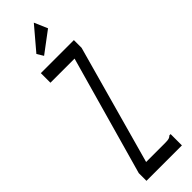

<svg xmlns="http://www.w3.org/2000/svg" viewBox="-271 -792 793 793"><g transform="rotate(-45 125.0 -395.5)"><path d="M25 -45 172 -567H31V-623H224V-578L79 -56H188Q205 -56 212 -58Q219 -60 225 -66H232V0H25ZM91 -664 74 -692 158 -791 183 -733Z"/></g></svg>

Font: Inconsolata UltraCondensed
Style: Regular
Weight: 400
Width: 1
Monospace: yes
Designer: Raph Levien, Cyreal, Brenton Simpson
Foundry: Raph Levien, Cyreal, Google
Version: Version 3.000; ttfautohint (v1.8.2.53-6de2)